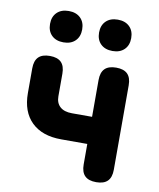

<svg xmlns="http://www.w3.org/2000/svg" viewBox="-88 -862 777 941"><g transform="rotate(10 300.0 -391.5)"><path d="M455 10Q417 10 398.5 -8.5Q380 -27 380 -65V-167H250Q155 -167 102.5 -218Q50 -269 50 -362V-485Q50 -523 68.5 -541.5Q87 -560 125 -560Q163 -560 181.5 -541.5Q200 -523 200 -485V-372Q200 -339 220.5 -320.5Q241 -302 280 -302H380V-485Q380 -523 398.5 -541.5Q417 -560 455 -560Q493 -560 511.5 -541.5Q530 -523 530 -485V-65Q530 -27 511.5 -8.5Q493 10 455 10ZM422 -637Q385 -637 363.5 -658Q342 -679 342 -715Q342 -751 363.5 -772Q385 -793 422 -793Q459 -793 480.5 -772Q502 -751 502 -715Q502 -679 480.5 -658Q459 -637 422 -637ZM178 -637Q141 -637 119.5 -658Q98 -679 98 -715Q98 -751 119.5 -772Q141 -793 178 -793Q215 -793 236.5 -772Q258 -751 258 -715Q258 -679 236.5 -658Q215 -637 178 -637Z"/></g></svg>

Font: Maple Mono NL ExtraBold
Style: Regular
Weight: 800
Monospace: yes
Designer: subframe7536
Version: Version 7.000